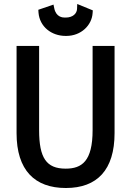

<svg xmlns="http://www.w3.org/2000/svg" viewBox="-20 -930 657 962"><path d="M63 -700V-263C63 -77 154 12 310 12C467 12 554 -79 554 -263V-700H444V-278C444 -122 390 -85 309 -85C212 -85 176 -139 176 -278V-700ZM172 -881 173 -866C179 -796 238 -750 309 -750H312C387 -750 440 -804 444 -864L445 -878L367 -910L366 -885C365 -863 346 -842 309 -842H304C294 -842 261 -844 252 -888L248 -907Z"/></svg>

Font: Mint Spirit
Style: Bold
Weight: 700
Designer: HARENDAL Hirwen
Foundry: Arkandis Digital Foundry.
Version: Version 1.004;FFEdit